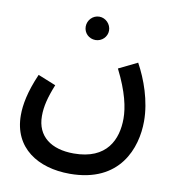

<svg xmlns="http://www.w3.org/2000/svg" viewBox="-83 -586 819 891"><g transform="rotate(10 327.0 -141.0)"><path d="M314 -402C344 -402 369 -426 369 -456C369 -486 344 -512 314 -512C283 -512 259 -486 259 -456C259 -426 283 -402 314 -402ZM34 1C34 156 155 230 304 230C541 230 602 56 602 -70C602 -165 567 -262 528 -333L440 -290C491 -189 506 -117 506 -65C506 32 463 134 306 134C200 134 131 84 131 -12C131 -57 142 -101 167 -163L83 -197C45 -110 34 -47 34 1Z"/></g></svg>

Font: Noto Sans Arabic SemCond Med
Style: Regular
Weight: 500
Width: 4
Designer: Monotype Design Team, Nadine Chahine, Nizar Qandah and Khaled Hosny
Foundry: Monotype Imaging Inc.
Version: Version 2.012